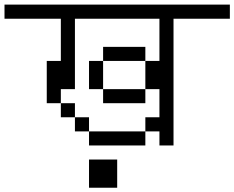

<svg xmlns="http://www.w3.org/2000/svg" viewBox="-20 -708 1040 852"><path d="M1000 -625V-687.5H0V-625H250V-437.5H187.5V-250H250V-187.5H312.5V-125H375V-62.5H625V-125H375V-187.5H312.5V-250H250V-312.5H312.5V-625H687.5V-437.5H625Q625 -437.5 625 -312.5H437.5V-250H625V-312.5H687.5Q687.5 -312.5 687.5 -187.5H625V-125H687.5V-62.5H750V-625ZM375 0Q375 0 375 125H500Q500 125 500 0ZM437.5 -312.5Q437.5 -312.5 437.5 -437.5H375Q375 -437.5 375 -312.5ZM437.5 -437.5H625V-500H437.5Z"/></svg>

Font: BFUnifontExMono
Style: Regular
Weight: 500
Version: Version 15.0.06